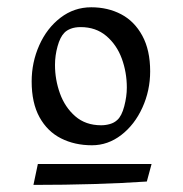

<svg xmlns="http://www.w3.org/2000/svg" viewBox="-20 -713 504 530"><path d="M231.9 -692.9Q277.8 -692.9 314.5 -673.6Q351.1 -654.3 372.8 -614.5Q394.5 -574.7 394.5 -516.1Q394.5 -462.9 373 -415.8Q351.6 -368.7 314.7 -340.3Q277.8 -312 233.9 -312Q186 -312 148.4 -331.1Q110.8 -350.1 89.1 -389.4Q67.4 -428.7 67.4 -488.3Q67.4 -541 88.4 -588.1Q109.4 -635.3 147 -664.1Q184.6 -692.9 231.9 -692.9ZM303.7 -381.8Q315.9 -392.6 323 -419.7Q330.1 -446.8 330.1 -471.2Q330.1 -513.2 316.2 -551.3Q302.2 -589.4 273.4 -613.8Q244.6 -638.2 202.6 -638.2Q187 -638.2 175.5 -633.8Q164.1 -629.4 157.7 -622.6Q146 -610.8 138.9 -585.2Q131.8 -559.6 131.8 -533.7Q131.8 -493.2 145.5 -455.1Q159.2 -417 187.7 -392.1Q216.3 -367.2 259.3 -367.2Q271.5 -367.2 283.4 -370.6Q295.4 -374 303.7 -381.8ZM84.5 -260.3H398.4L385.3 -211.9Q246.6 -202.6 72.3 -202.6Z"/></svg>

Font: Vesper Libre
Style: Regular
Weight: 400
Designer: Robert Keller & Kimya Gandhi
Foundry: Mota Italic
Version: Version 1.058